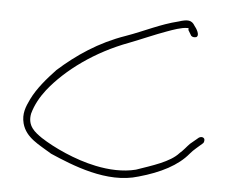

<svg xmlns="http://www.w3.org/2000/svg" viewBox="-46 -685 838 699"><g transform="rotate(5 373.0 -335.5)"><path d="M50 -207C64 -155 113 -135 159 -106C240 -71 371 -16 484 -51C563 -73 625 -105 662 -150C675 -166 692 -178 707 -192C710 -195 711 -199 711 -204C711 -210 706 -214 700 -214C696 -214 693 -213 690 -211C680 -203 670 -194 660 -186C648 -174 640 -162 625 -149C594 -114 529 -95 472 -75C425 -63 373 -66 325 -76C247 -92 167 -130 121 -160C95 -178 65 -199 74 -245C83 -278 100 -308 121 -335C184 -414 286 -488 407 -533C451 -550 498 -571 540 -586C562 -594 592 -605 613 -605H618V-598C622 -592 626 -585 630 -578C635 -573 643 -573 649 -575C662 -583 645 -608 639 -615C627 -636 611 -636 580 -626C514 -610 458 -580 393 -557C295 -523 218 -470 152 -411C119 -376 86 -338 66 -297C52 -268 41 -242 50 -207ZM158 -106H159ZM386 -40H388ZM660 -186H661ZM680 -203Z"/></g></svg>

Font: Stray Cat
Style: LtExt
Weight: 300
Version: Version 1.0